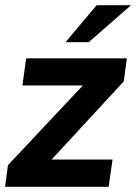

<svg xmlns="http://www.w3.org/2000/svg" viewBox="-20 -717 524 737"><path d="M-0.5 0H397L412 -104.5H178L455 -404.5L467 -493H80.5L66 -389H298L10.5 -83ZM231.5 -555H320.5L483 -697H351Z"/></svg>

Font: HK Grotesk
Style: Bold Italic
Weight: 700
Italic angle: -16°
Designer: Alfredo Marco Pradil
Foundry: Hanken Design Co.
Version: Version 3.001;FEAKit 1.0